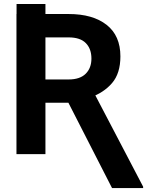

<svg xmlns="http://www.w3.org/2000/svg" viewBox="-20 -782 746 974"><path d="M64 -662.1V-761.7H210.5V-662.1ZM63.5 -710.9H328.1Q450.7 -710.9 520.8 -656Q590.8 -601.1 590.8 -496.1Q590.8 -409.7 548.3 -360.4Q505.9 -311 435.1 -286.6L388.7 -260.7H161.1L160.2 -378.9H328.1Q385.7 -378.9 414.8 -408Q443.8 -437 443.8 -484.9Q443.8 -534.2 415.5 -563.2Q387.2 -592.3 328.1 -592.3H210.5V0H63.5ZM548.3 171.9 298.3 -316.9 453.6 -317.4 706.1 165V171.9Z"/></svg>

Font: RobotoDEMO
Style: Regular
Weight: 400
Designer: Christian Robertson
Foundry: Google
Version: Version 2.136